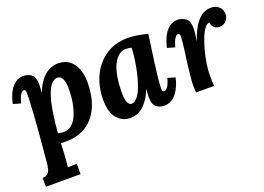

<svg xmlns="http://www.w3.org/2000/svg" viewBox="-109 -785 1806 1315"><g transform="rotate(-20 794.5 -128.0)"><path d="M28 255V190Q53 190 65.5 178.5Q78 167 83.5 146.5Q89 126 91 100Q102 -17 109 -102.5Q116 -188 119.5 -246Q123 -304 124.5 -338.5Q126 -373 126 -389Q126 -407 121.5 -412.5Q117 -418 111 -418Q100 -418 88 -401Q76 -384 63 -339L9 -355Q13 -376 22 -403Q31 -430 47 -454.5Q63 -479 86.5 -495Q110 -511 143 -511Q175 -511 200 -492Q225 -473 225 -420Q225 -401 224 -389Q223 -377 221 -360H222Q246 -420 275.5 -453Q305 -486 336 -498.5Q367 -511 393 -511Q441 -511 474 -487Q507 -463 524 -420Q541 -377 541 -320Q541 -225 510.5 -150Q480 -75 417.5 -32Q355 11 259 11Q254 11 244.5 11Q235 11 227 10Q225 58 223 90.5Q221 123 219 144.5Q217 166 215 182Q231 180 251 179.5Q271 179 281 179V255ZM271 -55Q305 -55 328.5 -74.5Q352 -94 367 -125Q382 -156 390.5 -192Q399 -228 402 -261.5Q405 -295 405 -319Q405 -356 399 -378Q393 -400 382 -410Q371 -420 356 -420Q336 -420 318.5 -404Q301 -388 286.5 -356Q272 -324 261 -277Q250 -230 242 -168Q239 -143 236 -116.5Q233 -90 231 -61Q242 -58 253.5 -56.5Q265 -55 271 -55Z M902 -511Q930 -511 967.5 -505.5Q1005 -500 1046 -490Q1041 -453 1033 -399Q1025 -345 1017.5 -288.5Q1010 -232 1005 -184.5Q1000 -137 1000 -111Q1000 -93 1004.5 -87.5Q1009 -82 1014 -82Q1026 -82 1039 -99Q1052 -116 1065 -161L1119 -145Q1115 -124 1105 -97Q1095 -70 1078.5 -45.5Q1062 -21 1037.5 -5Q1013 11 980 11Q948 11 924 -8Q900 -27 900 -80Q900 -93 901 -109Q902 -125 904 -138H903Q885 -95 864.5 -66Q844 -37 822.5 -20Q801 -3 778.5 4Q756 11 733 11Q678 11 639 -33.5Q600 -78 600 -171Q600 -240 620 -301Q640 -362 679 -409.5Q718 -457 774 -484Q830 -511 902 -511ZM865 -445Q837 -445 813.5 -427Q790 -409 772.5 -374Q755 -339 746 -287Q737 -235 737 -166Q737 -125 747 -101.5Q757 -78 775 -78Q797 -78 816 -100.5Q835 -123 850.5 -161.5Q866 -200 877.5 -247.5Q889 -295 896.5 -344.5Q904 -394 906 -439Q901 -441 888.5 -443Q876 -445 865 -445Z M1216 0Q1214 -21 1213.5 -29.5Q1213 -38 1213 -48Q1213 -69 1215.5 -98.5Q1218 -128 1222 -162Q1226 -196 1230 -229Q1235 -265 1239.5 -297.5Q1244 -330 1246.5 -355Q1249 -380 1249 -392Q1249 -409 1244.5 -413.5Q1240 -418 1235 -418Q1224 -418 1212 -401Q1200 -384 1187 -339L1132 -355Q1137 -376 1146 -403Q1155 -430 1171 -454.5Q1187 -479 1210 -495Q1233 -511 1266 -511Q1298 -511 1324 -492Q1350 -473 1350 -420Q1350 -404 1347.5 -382Q1345 -360 1340 -331H1341Q1368 -407 1396.5 -445.5Q1425 -484 1453 -497.5Q1481 -511 1505 -511Q1543 -511 1566 -490.5Q1589 -470 1589 -435Q1589 -409 1570.5 -388Q1552 -367 1522 -367Q1500 -367 1483 -381Q1466 -395 1467 -419Q1450 -421 1432.5 -399.5Q1415 -378 1399.5 -340.5Q1384 -303 1371.5 -257Q1359 -211 1351.5 -163Q1344 -115 1344 -72Q1344 -59 1345 -35.5Q1346 -12 1347 0Z"/></g></svg>

Font: Lora
Style: Bold Italic
Weight: 700
Italic angle: -3°
Designer: Olga Karpushina, Alexei Vanyashin (Cyrillic)
Foundry: Cyreal
Version: Version 3.004